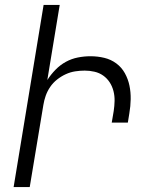

<svg xmlns="http://www.w3.org/2000/svg" viewBox="-20 -755 640 775"><path d="M35 0 156 -735H221L171 -432Q185 -454 204 -473.5Q223 -493 246 -505.5Q269 -518 294.5 -523Q320 -528 345 -528Q374 -528 401 -521.5Q428 -515 449.5 -499Q471 -483 484 -459.5Q497 -436 502.5 -409.5Q508 -383 507.5 -354.5Q507 -326 502 -297L496 -260H431L439 -307Q442 -327 442.5 -347.5Q443 -368 438 -387.5Q433 -407 422.5 -423Q412 -439 396.5 -450Q381 -461 361.5 -465.5Q342 -470 322 -470Q303 -470 283.5 -467Q264 -464 245.5 -455.5Q227 -447 210.5 -434Q194 -421 182.5 -404Q171 -387 164.5 -368.5Q158 -350 155 -331L100 0Z"/></svg>

Font: Iosevka Light Extended Oblique
Style: Regular
Weight: 300
Width: 7
Italic angle: -9°
Monospace: yes
Designer: Belleve Invis
Foundry: Belleve Invis
Version: Version 32.5.0; ttfautohint (v1.8.4)